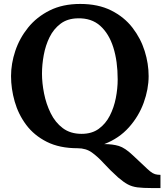

<svg xmlns="http://www.w3.org/2000/svg" viewBox="-20 -736 834 974"><path d="M751 218Q705 218 677.5 214.5Q650 211 628.5 199.5Q607 188 579 164Q537 126 506.5 92.5Q476 59 446 37.5Q416 16 374 16Q282 16 217.5 -16.5Q153 -49 113 -102.5Q73 -156 54.5 -221Q36 -286 36 -350Q36 -413 57.5 -477.5Q79 -542 122.5 -596Q166 -650 232 -683Q298 -716 387 -716Q478 -716 544 -683Q610 -650 652 -595.5Q694 -541 714 -477Q734 -413 734 -350Q734 -284 709 -215Q684 -146 634 -90Q584 -34 509 -5Q552 -5 583 4.5Q614 14 653 51Q688 83 708.5 103Q729 123 742 133.5Q755 144 766.5 147.5Q778 151 794 151V218ZM394 -57Q446 -57 481 -82.5Q516 -108 537 -149Q558 -190 567.5 -238.5Q577 -287 577 -333Q577 -425 555 -495Q533 -565 488.5 -605Q444 -645 374 -643Q322 -642 287 -615.5Q252 -589 231.5 -547.5Q211 -506 202 -457Q193 -408 193 -362Q193 -315 203.5 -262Q214 -209 237 -162Q260 -115 298.5 -86Q337 -57 394 -57Z"/></svg>

Font: Lora
Style: Bold
Weight: 700
Designer: Olga Karpushina, Alexei Vanyashin (Cyrillic)
Foundry: Cyreal
Version: Version 3.006; ttfautohint (v1.8.4.7-5d5b);gftools[0.9.30]